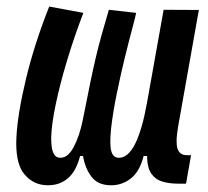

<svg xmlns="http://www.w3.org/2000/svg" viewBox="-20 -547 626 577"><path d="M124 9.8Q81.1 9.8 53.7 -22.9Q28.8 -51.8 28.8 -116.7Q28.8 -125 29.3 -133.3Q32.7 -204.1 57.9 -309.1Q83 -414.1 127.9 -527.3L230.5 -508.3Q202.1 -434.1 180.7 -362.3Q159.2 -290.5 147 -231.2Q134.8 -171.9 133.8 -133.8Q133.8 -123.5 135 -109.1Q136.2 -94.7 142.3 -83.7Q148.4 -72.8 161.6 -72.8Q184.6 -72.8 201.9 -106Q219.2 -139.2 228.5 -185.1Q242.2 -253.9 251.2 -297.9Q260.3 -341.8 267.8 -373.8Q275.4 -405.8 284.4 -438.5Q293.5 -471.2 307.1 -517.6L389.2 -508.3Q387.2 -498 377.4 -460.9Q367.2 -423.3 354.5 -371.3Q341.8 -319.3 330.6 -263.9Q319.3 -208.5 314 -162.1Q311.5 -138.2 311.5 -121.6Q311.5 -103 314.5 -92.8Q319.8 -72.8 337.4 -72.8Q392.1 -72.8 421.9 -238.8L471.7 -517.6L577.6 -517.1L515.1 -165.5Q510.7 -139.6 510.7 -122.6Q510.7 -108.4 513.7 -99.6Q520.5 -80.6 541.5 -80.6H554.2L539.1 4.9H514.6Q489.3 4.9 468.3 -1.2Q447.3 -7.3 434.8 -25.1Q422.4 -43 421.9 -78.1H411.6Q399.9 -31.7 373.5 -11Q347.2 9.8 314 9.8Q274.4 9.8 255.1 -15.6Q235.8 -41 229.5 -78.1H220.7Q208.5 -31.7 183.8 -11Q159.2 9.8 124 9.8Z"/></svg>

Font: CaskaydiaCove NFP
Style: Italic
Weight: 400
Italic angle: -10°
Designer: Aaron Bell
Foundry: Saja Typeworks
Version: Version 2111.001; VTT 6.35;Nerd Fonts 3.1.1